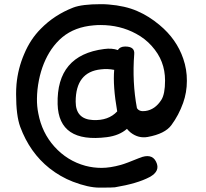

<svg xmlns="http://www.w3.org/2000/svg" viewBox="-20 -814 971 903"><path d="M624 -305.7Q601.1 -428.2 611.3 -559.6Q614.7 -595.2 568.8 -595.2Q544.4 -595.2 534.2 -578.6Q506.3 -588.4 469.7 -583.5Q245.1 -554.7 251 -324.2Q255.9 -140.1 482.4 -168.9Q541 -176.3 577.1 -208Q585.4 -197.8 594.7 -190.4Q631.3 -162.1 674.8 -169.9Q755.9 -184.6 786.1 -225.6Q820.8 -272.5 841.3 -330.1Q858.9 -379.4 858.9 -433.6Q859.4 -487.3 841.8 -538.1Q810.5 -629.9 730.5 -696.3Q680.7 -738.3 625 -762.2Q569.3 -786.6 490.2 -793Q472.7 -794.4 454.6 -794.4Q365.7 -794.4 324.2 -778.3Q235.4 -743.7 171.9 -678.7Q123 -629.9 93.8 -560.1Q64.5 -492.2 57.6 -418Q55.7 -395 55.7 -371.6Q55.7 -270 75.2 -217.3Q120.1 -96.2 212.9 -22.5Q264.6 18.1 322.8 40.5Q395.5 68.4 447.3 68.4Q512.7 68.4 520.5 66.9Q626 49.3 683.1 19Q736.3 -9.3 713.9 -53.7Q693.4 -95.2 634.8 -70.8Q573.2 -45.4 548.8 -38.6Q498 -24.4 457.5 -24.4Q418.9 -24.4 381.8 -34.2Q295.9 -57.6 235.4 -125Q177.2 -189.9 160.2 -280.3Q153.3 -314 153.8 -350.1Q154.3 -393.1 163.1 -437Q179.7 -520 221.7 -582Q245.1 -615.7 273.4 -639.2Q332 -687.5 420.9 -694.8Q436.5 -696.3 452.6 -696.3Q544.9 -696.3 620.1 -655.3Q662.1 -632.8 692.9 -598.6Q726.1 -561.5 740.7 -522.5Q756.3 -482.4 756.3 -435.1Q756.3 -371.6 738.8 -344.2Q709.5 -298.3 664.1 -292Q634.8 -287.6 624 -305.7ZM454.6 -487.8Q486.3 -491.7 517.1 -485.4Q510.3 -410.6 531.2 -290Q489.7 -245.6 416.5 -249.5Q335.9 -253.9 335.9 -335.9Q335.9 -475.6 454.6 -487.8Z"/></svg>

Font: Comic Relief
Style: Regular
Weight: 400
Designer: Jeff Davis
Foundry: Loudifier
Version: Version 1.200; ttfautohint (v1.8.4.7-5d5b)